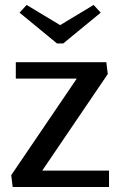

<svg xmlns="http://www.w3.org/2000/svg" viewBox="-20 -749 482 769"><path d="M383.3 -698.3 355 -729.2 220.8 -648.3 86.7 -729.2 58.3 -698.3 208.3 -575H233.3ZM25 -47.5 30.8 0H416.7V-65.8H149.2L411.7 -452.5L405.8 -500H43.3V-434.2H287.5Z"/></svg>

Font: Boon Medium
Style: Regular
Weight: 500
Designer: Sungsit Sawaiwan
Foundry: FontUni
Version: Version 2.0